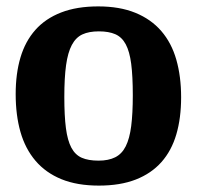

<svg xmlns="http://www.w3.org/2000/svg" viewBox="-20 -570 615 600"><path d="M546 -266Q546 -331 531 -383.5Q516 -436 484 -473Q452 -510 403 -530Q354 -550 287 -550Q220 -550 171 -531Q122 -512 90.5 -476.5Q59 -441 44 -390.5Q29 -340 29 -276Q29 -210 44 -157.5Q59 -105 91 -67.5Q123 -30 172 -10Q221 10 289 10Q356 10 404.5 -9Q453 -28 484.5 -63.5Q516 -99 531 -150Q546 -201 546 -266ZM181 -267Q181 -327 186.5 -366.5Q192 -406 204.5 -429.5Q217 -453 237.5 -462.5Q258 -472 289 -472Q320 -472 340.5 -463Q361 -454 373 -431.5Q385 -409 390 -370.5Q395 -332 395 -272Q395 -215 390 -176Q385 -137 373 -113Q361 -89 340 -78.5Q319 -68 288 -68Q256 -68 235.5 -77Q215 -86 203 -108.5Q191 -131 186 -169.5Q181 -208 181 -267Z"/></svg>

Font: GradeGX
Style: Regular
Weight: 100
Width: 1
Designer: Adam Twardoch
Foundry: Adam Twardoch
Version: Version 2.002; DEVELOPMENT